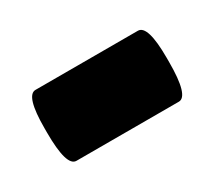

<svg xmlns="http://www.w3.org/2000/svg" viewBox="-54 -147 229 206"><g transform="rotate(-30 60.5 -44.0)"><path d="M124.5 -87.9Q136.7 -87.9 136.7 -47.4V-42Q136.7 0 124.5 0H-2.4Q-14.6 0 -14.6 -42V-47.4Q-14.6 -87.9 -2.4 -87.9Z"/></g></svg>

Font: Shabnam FD
Style: Regular
Weight: 400
Foundry: DejaVu fonts team - Redesigned by Saber Rastikerdar - Based on Vazir font
Version: Version 5.00;October 20, 2019;FontCreator 12.0.0.2547 64-bit